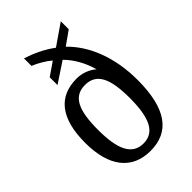

<svg xmlns="http://www.w3.org/2000/svg" viewBox="-228 -853 955 955"><g transform="rotate(-45 249.0 -376.0)"><path d="M248 10C383 10 452 -85 452 -285C452 -450 397 -577 316 -655L388 -706V-762L278 -686C229 -722 180 -744 128 -761V-708C160 -695 195 -675 222 -652L152 -604V-549L259 -620C300 -579 329 -525 345 -467C319 -490 282 -505 242 -505C115 -505 46 -421 46 -248C46 -82 118 10 248 10ZM250 -41C169 -41 137 -112 137 -249C137 -384 166 -453 249 -453C331 -453 361 -385 361 -249C361 -112 329 -41 250 -41Z"/></g></svg>

Font: Noto Serif Lao Condensed
Style: Regular
Weight: 400
Width: 3
Designer: Monotype Design Team
Foundry: Monotype Imaging Inc.
Version: Version 2.003